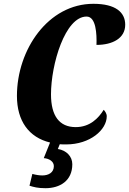

<svg xmlns="http://www.w3.org/2000/svg" viewBox="-20 -749 678 1009"><path d="M219 240C294 240 360 202 360 114C360 73 329 41 284 34L294 9C305 10 316 10 327 10C454 10 541 -67 541 -138C541 -153 531 -166 525 -172C497 -127 452 -81 378 -81C292 -81 248 -140 248 -253C248 -411 322 -662 435 -662C485 -662 489 -570 487 -513C572 -513 638 -548 638 -619C638 -684 588 -729 471 -729C233 -729 69 -488 69 -245C69 -113 132 -27 243 0L210 82C239 84 263 100 263 124C263 158 235 173 202 173C187 173 168 170 150 165L135 227C157 234 179 240 219 240Z"/></svg>

Font: Noto Serif ExtraCondensed Black
Style: Italic
Weight: 900
Width: 2
Italic angle: -12°
Designer: Monotype Design Team
Foundry: Monotype Imaging Inc.
Version: Version 2.014